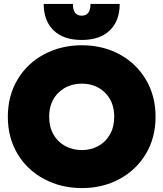

<svg xmlns="http://www.w3.org/2000/svg" viewBox="-20 -945 834 980"><path d="M203 -925H352Q352 -865 397 -865Q442 -865 442 -925H591Q591 -839 540.5 -790Q490 -741 397 -741Q304 -741 253.5 -790Q203 -839 203 -925ZM20 -349Q20 -456 69.5 -539Q119 -622 205.5 -668Q292 -714 398 -714Q504 -714 589.5 -668Q675 -622 724.5 -539Q774 -456 774 -349Q774 -242 724.5 -159.5Q675 -77 589.5 -31Q504 15 398 15Q292 15 205.5 -31Q119 -77 69.5 -159.5Q20 -242 20 -349ZM563 -349Q563 -426 516 -472Q469 -518 398 -518Q326 -518 278.5 -472Q231 -426 231 -349Q231 -297 253 -258.5Q275 -220 313 -199.5Q351 -179 398 -179Q444 -179 481.5 -199.5Q519 -220 541 -258.5Q563 -297 563 -349Z"/></svg>

Font: Prompt ExtraBold
Style: Regular
Weight: 800
Designer: Katatrad Team
Foundry: CadsonDemak
Version: Version 1.000